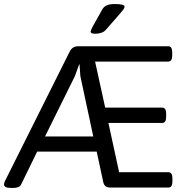

<svg xmlns="http://www.w3.org/2000/svg" viewBox="-31 -929 966 951"><path d="M802 -700Q822 -700 822 -670V-654Q822 -624 802 -624H440L490 -396H772Q792 -396 792 -366V-350Q792 -320 772 -320H506L559 -76H803Q823 -76 823 -46V-30Q823 0 803 0H516Q500 0 491.5 -7Q483 -14 480 -29L448 -178H153L73 -14Q64 2 33 2H28Q6 2 -2.5 -2.5Q-11 -7 -11 -15Q-11 -23 -7 -31L314 -673Q327 -700 357 -700ZM363 -610H361L340 -552L192 -253H431L367 -552ZM538 -909Q586 -909 586 -896Q586 -892 583 -886.5Q580 -881 570.5 -870Q561 -859 542.5 -837.5Q524 -816 492 -780Q484 -771 470.5 -766.5Q457 -762 441 -762Q429 -762 423.5 -764.5Q418 -767 418 -772Q418 -779 430 -801Q442 -823 476 -883Q484 -897 499 -903Q514 -909 538 -909Z"/></svg>

Font: Asap VF Beta
Style: Regular
Weight: 400
Designer: Pablo Cosgaya
Foundry: Pablo Cosgaya
Version: Version 1.007